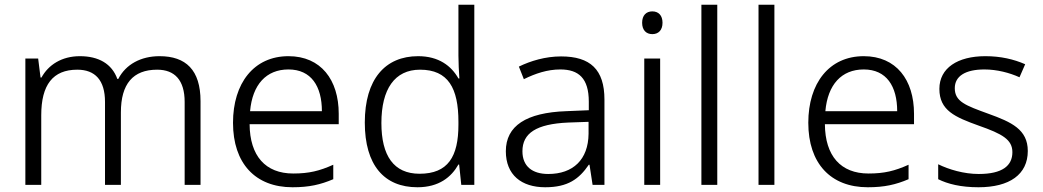

<svg xmlns="http://www.w3.org/2000/svg" viewBox="-20 -780 4402 810"><path d="M653 -543C575 -543 511 -509 479 -447H475C452 -511 396 -543 317 -543C240 -543 184 -506 155 -453H151L141 -533H87V0H154V-294C154 -422 203 -486 306 -486C381 -486 423 -442 423 -350V0H490V-306C490 -426 541 -486 643 -486C717 -486 759 -442 759 -350V0H826V-353C826 -485 764 -543 653 -543Z M1197 -543C1051 -543 963 -429 963 -262C963 -91 1057 10 1214 10C1284 10 1332 -1 1386 -24V-85C1328 -59 1284 -48 1217 -48C1100 -48 1034 -122 1033 -256H1409V-300C1409 -443 1334 -543 1197 -543ZM1197 -487C1293 -487 1338 -416 1338 -311H1035C1045 -423 1103 -487 1197 -487Z M1741 10C1832 10 1884 -33 1914 -86H1917L1926 0H1981V-760H1914V-545C1914 -518 1916 -476 1918 -449H1914C1884 -502 1831 -543 1744 -543C1605 -543 1519 -446 1519 -263C1519 -83 1601 10 1741 10ZM1750 -47C1641 -47 1589 -123 1589 -261C1589 -404 1645 -486 1752 -486C1871 -486 1914 -408 1914 -266V-254C1914 -119 1870 -47 1750 -47Z M2347 -542C2281 -542 2218 -523 2169 -499L2190 -446C2239 -470 2289 -487 2344 -487C2421 -487 2464 -450 2464 -351V-315L2369 -311C2200 -305 2114 -249 2114 -142C2114 -42 2180 10 2280 10C2376 10 2423 -25 2464 -85H2467L2480 0H2530V-360C2530 -487 2470 -542 2347 -542ZM2377 -263 2463 -266V-216C2462 -106 2397 -46 2293 -46C2226 -46 2184 -78 2184 -142C2184 -218 2242 -257 2377 -263Z M2732 -732C2706 -732 2689 -715 2689 -684C2689 -653 2706 -636 2732 -636C2758 -636 2775 -653 2775 -684C2775 -715 2758 -732 2732 -732ZM2765 -533H2698V0H2765Z M3006 0V-760H2939V0Z M3247 0V-760H3180V0Z M3624 -543C3478 -543 3390 -429 3390 -262C3390 -91 3484 10 3641 10C3711 10 3759 -1 3813 -24V-85C3755 -59 3711 -48 3644 -48C3527 -48 3461 -122 3460 -256H3836V-300C3836 -443 3761 -543 3624 -543ZM3624 -487C3720 -487 3765 -416 3765 -311H3462C3472 -423 3530 -487 3624 -487Z M4316 -143C4316 -234 4247 -265 4150 -300C4054 -335 4008 -351 4008 -408C4008 -459 4053 -487 4133 -487C4186 -487 4239 -473 4281 -454L4305 -509C4257 -530 4202 -543 4137 -543C4020 -543 3943 -493 3943 -405C3943 -314 4009 -286 4109 -250C4209 -215 4251 -191 4251 -138C4251 -81 4209 -46 4109 -46C4046 -46 3983 -65 3938 -87V-24C3978 -4 4033 10 4108 10C4239 10 4316 -44 4316 -143Z"/></svg>

Font: Noto Sans Syriac Light
Style: Regular
Weight: 300
Designer: Patrick Giasson and the Monotype Design Team
Foundry: Monotype Imaging Inc.
Version: Version 3.000